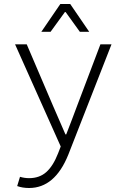

<svg xmlns="http://www.w3.org/2000/svg" viewBox="-20 -734 640 971"><path d="M189 -573.2 285.2 -713.9H335L431.2 -573.2H383.8L312 -672.9H308.1L235.8 -573.2ZM127 216.8Q93.8 216.8 66.9 207L81.1 160.2Q104 167 127 167Q179.7 167 214.4 136Q249 105 273.9 41L287.1 6.8L56.2 -509.8H115.2L248 -199.2L311 -54.2H314.9Q325.7 -80.6 344.5 -131.1Q363.3 -181.6 370.1 -199.2L487.8 -509.8H543.9L325.2 48.8Q257.3 216.8 127 216.8Z"/></svg>

Font: Office Code Pro D Light
Style: Regular
Weight: 300
Designer: Nathan Rutzky & Paul D. Hunt
Foundry: Adobe Systems Incorporated
Version: Version 1.004;PS 001.004;hotconv 1.0.70;makeotf.lib2.5.58329